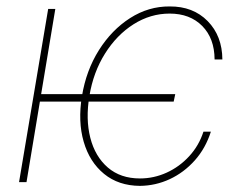

<svg xmlns="http://www.w3.org/2000/svg" viewBox="-20 -574 791 605"><path d="M532.2 -277.3 527.3 -253.9H89.8L95.7 -277.3ZM680.7 -386.7H656.2Q655.8 -453.1 617.2 -492.2Q578.6 -531.2 514.6 -531.2Q454.1 -531.2 400.9 -497.6Q347.7 -463.9 310.8 -405Q273.9 -346.2 261.7 -271.5Q249.5 -198.7 264.6 -139.6Q279.8 -80.6 319.8 -46.1Q359.9 -11.7 420.9 -11.7Q464.8 -11.7 505.1 -30Q545.4 -48.3 576.2 -81.8Q606.9 -115.2 621.1 -159.2H644.5Q627.9 -106.9 593.8 -68.6Q559.6 -30.3 514.9 -9.5Q470.2 11.2 420.9 11.7Q353.5 11.2 307.9 -26.1Q262.2 -63.5 243.7 -127.4Q225.1 -191.4 238.3 -271.5Q251.5 -352.1 291.7 -416Q332 -480 390.1 -517.1Q448.2 -554.2 514.6 -553.7Q588.4 -554.2 634.3 -507.6Q680.2 -460.9 680.7 -386.7ZM154.3 -545.9 63.5 0H40L131.8 -545.9Z"/></svg>

Font: Inter Tight Thin
Style: Italic
Weight: 250
Italic angle: -9.39999°
Designer: Rasmus Andersson
Foundry: rsms
Version: Version 3.004